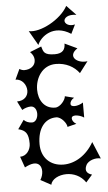

<svg xmlns="http://www.w3.org/2000/svg" viewBox="-64 -1006 609 1079"><g transform="rotate(-5 240.5 -466.0)"><path d="M392 -857C358 -848 335 -866 335 -882C335 -897 355 -918 405 -910L352 -965C312 -891 195 -828 130 -842L177 -760C195 -806 271 -868 367 -806ZM431 -190C390 -118 325 -78 260 -78C185 -78 135 -128 135 -204C135 -292 177 -346 241 -346C270 -346 300 -306 300 -287L351 -300C335 -309 328 -322 328 -332C328 -343 337 -347 350 -347C365 -347 386 -340 398 -331V-416C386 -407 365 -400 350 -400C337 -400 328 -404 328 -415C328 -425 335 -438 351 -447L300 -460C300 -441 270 -401 241 -401C178 -401 148 -453 148 -510C148 -575 188 -645 265 -645C322 -645 368 -620 396 -582L444 -645C387 -636 331 -681 394 -722L324 -755C324 -722 310 -700 265 -700C201 -700 201 -722 192 -750L127 -724C143 -709 149 -693 149 -678C149 -643 118 -626 87 -626C78 -626 68 -629 59 -635L32 -577C69 -577 93 -543 93 -510C93 -481 73 -454 30 -454L55 -404C69 -413 88 -419 104 -419C126 -419 137 -398 137 -376C137 -353 125 -329 104 -329C85 -329 67 -337 58 -348L23 -298C65 -288 80 -268 80 -212C80 -178 57 -143 20 -143L42 -81C81 -102 109 -104 125 -87C141 -70 141 -33 122 -3L181 29C187 -2 227 -23 271 -23C309 -23 351 -7 378 33L414 -8C392 -14 370 -29 388 -65C401 -89 441 -102 471 -94Z"/></g></svg>

Font: Malebolge Adversarial
Style: Regular
Weight: 400
Designer: Ariel Martín Pérez
Foundry: Tunera Type Foundry
Version: Version 0.007;hotconv 1.0.109;makeotfexe 2.5.65596